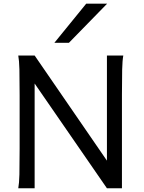

<svg xmlns="http://www.w3.org/2000/svg" viewBox="-20 -1011 772 1031"><path d="M166 -562.5V0H78.1Q83 -26.4 84.2 -73.7Q85.4 -121.1 85.4 -212.4V-500.5Q85.4 -591.8 84.2 -639.2Q83 -686.5 78.1 -712.9H166L554.2 -148.4V-712.9H642.1Q637.2 -686.5 636 -637Q634.8 -587.4 634.8 -500.5V0H554.2ZM555.2 -991.2 350.1 -781.2H272L442.9 -991.2Z"/></svg>

Font: Lesson One
Style: Regular
Weight: 400
Designer: But Ko, Victor Gaultney, Annie Olsen, Julie Remington, Don Collingsworth, Eric Hays, Becca Hirsbrunner
Version: Version 1.100